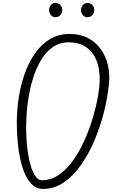

<svg xmlns="http://www.w3.org/2000/svg" viewBox="-20 -1226 750 1256"><path d="M262 10Q215.5 10 182.8 -25.8Q150 -61.5 129.5 -123Q109 -184.5 99.5 -262.8Q90 -341 90 -425.5Q90 -507 103 -589.8Q116 -672.5 142.8 -746.8Q169.5 -821 210.5 -879Q251.5 -937 307.8 -970.5Q364 -1004 436 -1004Q504.5 -1004 556 -976.8Q607.5 -949.5 640.2 -903Q673 -856.5 686.5 -797.2Q700 -738 692.5 -673.5Q683.5 -586.5 659.8 -491.8Q636 -397 598.2 -307.8Q560.5 -218.5 510 -146.8Q459.5 -75 397.2 -32.5Q335 10 262 10ZM255.5 -46.5Q308.5 -46.5 355.2 -75.8Q402 -105 441.5 -155Q481 -205 513.2 -268Q545.5 -331 569.2 -399.5Q593 -468 608.2 -534.2Q623.5 -600.5 629.5 -656Q638.5 -739 619.8 -805.2Q601 -871.5 553.5 -910.2Q506 -949 428.5 -949Q370.5 -949 325.8 -918Q281 -887 249 -834Q217 -781 196 -713.5Q175 -646 164.2 -572Q153.5 -498 151.5 -426.5Q149.5 -354.5 155.5 -286.8Q161.5 -219 174.8 -164.8Q188 -110.5 208.2 -78.5Q228.5 -46.5 255.5 -46.5ZM552 -1113.5Q533.5 -1113.5 521.8 -1127Q510 -1140.5 510 -1160.5Q510 -1178.5 521.5 -1192.5Q533 -1206.5 552 -1206.5Q570.5 -1206.5 583.5 -1193.8Q596.5 -1181 596.5 -1160.5Q596.5 -1141 583.8 -1127.2Q571 -1113.5 552 -1113.5ZM342.5 -1113.5Q324.5 -1113.5 312.8 -1127Q301 -1140.5 301 -1160.5Q301 -1178.5 312.5 -1192.5Q324 -1206.5 342.5 -1206.5Q361.5 -1206.5 374.5 -1193.8Q387.5 -1181 387.5 -1160.5Q387.5 -1141 374.8 -1127.2Q362 -1113.5 342.5 -1113.5Z"/></svg>

Font: Edu NSW ACT Hand
Style: Regular
Weight: 400
Designer: Tina and Corey Anderson, Eben Sorkin, Mirko Velimirovic
Foundry: Sorkin Type Co.
Version: Version 2.000